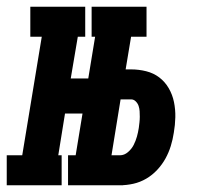

<svg xmlns="http://www.w3.org/2000/svg" viewBox="-69 -550 589 570"><path d="M203 -441V-530H366V-441ZM-49 0V-89H-3L55 -441H21V-530H184V-441H162L141 -317H246L229 -213H124L104 -89H114V0ZM133 0V-89H296V0ZM141 0 228 -530H335L304 -344H320Q343 -344 365 -338.5Q387 -333 404 -320Q421 -307 432 -288Q443 -269 447.5 -247Q452 -225 451.5 -202Q451 -179 447 -156Q444 -136 438 -116.5Q432 -97 422 -79Q412 -61 397.5 -45.5Q383 -30 365 -19.5Q347 -9 327 -4.5Q307 0 287 0ZM262 -89H287Q300 -89 311 -98.5Q322 -108 328 -120Q334 -132 337.5 -144.5Q341 -157 343 -170Q344 -178 345 -186.5Q346 -195 346 -203.5Q346 -212 345.5 -220Q345 -228 342.5 -235.5Q340 -243 334 -249Q328 -255 320 -255H289Z"/></svg>

Font: Iosevka Slab Extrabold Oblique
Style: Regular
Weight: 800
Italic angle: -9°
Monospace: yes
Designer: Belleve Invis
Foundry: Belleve Invis
Version: Version 11.1.1; ttfautohint (v1.8.3)